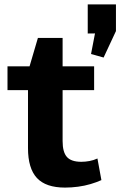

<svg xmlns="http://www.w3.org/2000/svg" viewBox="-20 -841 546 871"><path d="M275 10Q188 10 147.5 -33.5Q107 -77 107 -169V-516L152 -669H264V-201Q264 -151 283.5 -129Q303 -107 349 -107Q367 -107 386 -110.5Q405 -114 422 -122L440 -24Q418 -14 391 -6Q364 2 334 6Q304 10 275 10ZM14 -540H407V-432H14ZM506 -821V-700L450 -580L393 -596L426 -768L464 -690L378 -689V-821Z"/></svg>

Font: Pathway Extreme 72pt
Style: Bold
Weight: 700
Designer: Eduardo Rodriguez Tunni
Foundry: Eduardo Rodriguez Tunni
Version: Version 1.001;gftools[0.9.26]